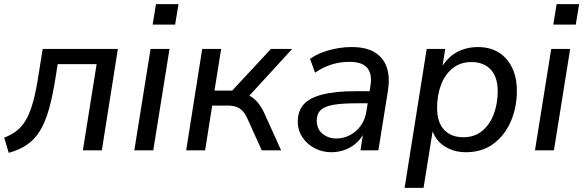

<svg xmlns="http://www.w3.org/2000/svg" viewBox="-27 -722 2801 922"><path d="M15 12 -7 -61Q28 -74 54.5 -95Q81 -116 99.5 -149.5Q118 -183 132 -233.5Q146 -284 157 -356L178 -487H539L462 0H371L437 -414H250L240 -351Q226 -261 208 -197.5Q190 -134 164.5 -93Q139 -52 102.5 -27Q66 -2 15 12Z M706 -604 722 -702H830L814 -604ZM618 0 696 -487H787L709 0Z M867 0 944 -487H1035L1003 -287H1088L1274 -487H1376L1158 -249L1127 -274Q1152 -273 1173 -261.5Q1194 -250 1212.5 -227.5Q1231 -205 1247 -168L1323 0H1230L1164 -146Q1152 -174 1138.5 -188.5Q1125 -203 1107.5 -209Q1090 -215 1066 -215H992L958 0Z M1564 9Q1521 9 1484.5 -10Q1448 -29 1425.5 -62.5Q1403 -96 1403 -138Q1403 -190 1432 -221.5Q1461 -253 1522 -268.5Q1583 -284 1678 -284H1759L1750 -226H1688Q1615 -226 1573 -218.5Q1531 -211 1512.5 -193Q1494 -175 1494 -144Q1494 -102 1522 -79.5Q1550 -57 1588 -57Q1623 -57 1653.5 -73Q1684 -89 1705.5 -118.5Q1727 -148 1733 -190L1752 -311Q1761 -366 1737 -395.5Q1713 -425 1651 -425Q1607 -425 1566 -412.5Q1525 -400 1486 -373L1462 -439Q1486 -457 1518.5 -469.5Q1551 -482 1588 -489Q1625 -496 1662 -496Q1733 -496 1774.5 -469.5Q1816 -443 1831 -396.5Q1846 -350 1836 -287L1790 0H1704L1721 -109H1731Q1718 -69 1691.5 -42.5Q1665 -16 1632 -3.5Q1599 9 1564 9Z M1916 180 2022 -487H2111L2095 -386H2086Q2104 -420 2130.5 -445Q2157 -470 2192 -483Q2227 -496 2268 -496Q2325 -496 2366.5 -471Q2408 -446 2431.5 -398.5Q2455 -351 2455 -286Q2455 -206 2426 -139Q2397 -72 2342.5 -31.5Q2288 9 2210 9Q2152 9 2107 -20Q2062 -49 2045 -107H2053L2007 180ZM2198 -63Q2251 -63 2287.5 -92.5Q2324 -122 2343.5 -172.5Q2363 -223 2363 -284Q2363 -352 2329.5 -388Q2296 -424 2237 -424Q2184 -424 2147 -394.5Q2110 -365 2091 -315Q2072 -265 2072 -203Q2072 -135 2105.5 -99Q2139 -63 2198 -63Z M2630 -604 2646 -702H2754L2738 -604ZM2542 0 2620 -487H2711L2633 0Z"/></svg>

Font: Nunito Sans 12pt Medium
Style: Italic
Weight: 500
Italic angle: -9°
Designer: Vernon Adams
Foundry: Vernon Adams
Version: Version 3.101;gftools[0.9.27]